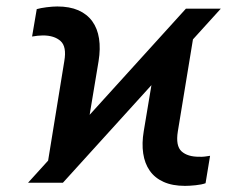

<svg xmlns="http://www.w3.org/2000/svg" viewBox="-20 -573 759 602"><path d="M67.9 0 563 -545.9H672.4L177.2 0ZM122.6 -18.6 181.6 -381.3Q189.5 -426.8 169.9 -444.3Q150.4 -461.9 114.3 -461.9Q106.9 -461.9 97.7 -460.9Q88.4 -460 80.6 -458.5L95.2 -544.4Q107.4 -547.9 126.2 -550.3Q145 -552.7 159.7 -552.7Q198.2 -552.7 225.6 -540.8Q252.9 -528.8 269.3 -506.3Q285.6 -483.9 290.5 -452.1Q295.4 -420.4 289.1 -381.3L244.6 -114.3ZM560.1 9.8Q520.5 9.8 492.9 -2.7Q465.3 -15.1 449.5 -37.8Q433.6 -60.5 429 -92Q424.3 -123.5 430.7 -161.6L475.6 -430.7L597.7 -526.9L537.6 -161.1Q530.3 -115.7 549.3 -98.4Q568.4 -81.1 605.5 -81.5Q612.3 -81.1 621.3 -82Q630.4 -83 638.7 -84.5L624.5 1.5Q612.3 5.9 593.3 7.8Q574.2 9.8 560.1 9.8Z"/></svg>

Font: Inter 24pt Medium
Style: Italic
Weight: 500
Italic angle: -9.3988°
Designer: Rasmus Andersson
Foundry: rsms
Version: Version 4.001;git-66647c0bb